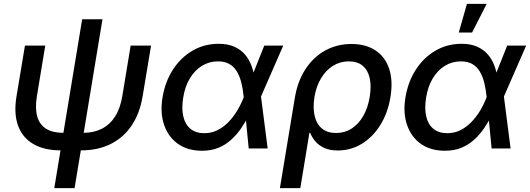

<svg xmlns="http://www.w3.org/2000/svg" viewBox="-20 -764 2728 988"><path d="M293 9.8Q208 9.8 151.9 -22.7Q95.7 -55.2 73 -117.4Q50.3 -179.7 64.9 -268.1L108.4 -529.3H212.9L169.9 -269.5Q159.7 -206.5 171.6 -164.6Q183.6 -122.6 217 -101.6Q250.5 -80.6 304.2 -80.6H409.2Q462.9 -80.6 504.2 -101.6Q545.4 -122.6 572.3 -164.6Q599.1 -206.5 609.4 -269.5L652.3 -529.3H757.3L713.9 -268.1Q699.2 -180.2 657.2 -117.9Q615.2 -55.7 549.6 -22.9Q483.9 9.8 397.9 9.8ZM259.3 204.1 402.8 -665H507.3L363.8 204.1Z M1019.5 11.7Q946.3 11.7 896.2 -23.4Q846.2 -58.6 824.7 -120.8Q803.2 -183.1 816.4 -263.2Q830.1 -344.7 870.4 -406.5Q910.6 -468.3 970.9 -503.4Q1031.2 -538.6 1105 -538.6Q1151.9 -538.6 1185.1 -523.9Q1218.3 -509.3 1240 -484.1Q1261.7 -459 1273.7 -427Q1285.6 -395 1290.5 -359.4H1322.8V-269L1357.4 0H1259.8L1233.9 -266.1Q1230.5 -303.2 1222.4 -336.4Q1214.4 -369.6 1199.7 -394.8Q1185.1 -419.9 1161.1 -434.1Q1137.2 -448.2 1101.6 -448.2Q1056.6 -448.2 1019.5 -425.5Q982.4 -402.8 957.3 -361.3Q932.1 -319.8 922.9 -262.7Q913.6 -207 923.1 -165.5Q932.6 -124 960 -101.3Q987.3 -78.6 1031.7 -78.6Q1067.4 -78.6 1097.9 -93.5Q1128.4 -108.4 1153.8 -134Q1179.2 -159.7 1199.5 -192.9Q1219.7 -226.1 1233.9 -263.2L1339.8 -529.3H1437.5L1321.3 -263.2L1291.5 -171.9H1260.7Q1243.2 -136.2 1220.7 -103.5Q1198.2 -70.8 1169.4 -44.7Q1140.6 -18.6 1103.8 -3.4Q1066.9 11.7 1019.5 11.7Z M1420.4 204.1 1497.1 -260.3Q1511.2 -345.7 1551.8 -408Q1592.3 -470.2 1653.1 -503.9Q1713.9 -537.6 1788.6 -537.6Q1862.3 -537.6 1912.1 -504.6Q1961.9 -471.7 1982.4 -410.6Q2002.9 -349.6 1989.3 -265.1Q1975.6 -182.1 1936.8 -120.1Q1897.9 -58.1 1841.6 -23.9Q1785.2 10.3 1718.3 10.3Q1676.8 10.3 1648.7 -2.7Q1620.6 -15.6 1603 -36.4Q1585.4 -57.1 1575.7 -81.1H1572.3L1525.4 204.1ZM1709 -79.6Q1754.4 -79.6 1790 -102.8Q1825.7 -126 1849.6 -168Q1873.5 -210 1882.3 -264.6Q1891.6 -319.8 1882.6 -361.1Q1873.5 -402.3 1846.7 -425.3Q1819.8 -448.2 1774.9 -448.2Q1730 -448.2 1693.4 -425.3Q1656.7 -402.3 1632.1 -361.3Q1607.4 -320.3 1598.1 -265.1Q1589.4 -209.5 1599.1 -167.5Q1608.9 -125.5 1637 -102.5Q1665 -79.6 1709 -79.6Z M2269.5 11.7Q2196.3 11.7 2146.2 -23.4Q2096.2 -58.6 2074.7 -120.8Q2053.2 -183.1 2066.4 -263.2Q2080.1 -344.7 2120.4 -406.5Q2160.6 -468.3 2220.9 -503.4Q2281.2 -538.6 2355 -538.6Q2401.9 -538.6 2435.1 -523.9Q2468.3 -509.3 2490 -484.1Q2511.7 -459 2523.7 -427Q2535.6 -395 2540.5 -359.4H2572.8V-269L2607.4 0H2509.8L2483.9 -266.1Q2480.5 -303.2 2472.4 -336.4Q2464.4 -369.6 2449.7 -394.8Q2435.1 -419.9 2411.1 -434.1Q2387.2 -448.2 2351.6 -448.2Q2306.6 -448.2 2269.5 -425.5Q2232.4 -402.8 2207.3 -361.3Q2182.1 -319.8 2172.9 -262.7Q2163.6 -207 2173.1 -165.5Q2182.6 -124 2210 -101.3Q2237.3 -78.6 2281.7 -78.6Q2317.4 -78.6 2347.9 -93.5Q2378.4 -108.4 2403.8 -134Q2429.2 -159.7 2449.5 -192.9Q2469.7 -226.1 2483.9 -263.2L2589.8 -529.3H2687.5L2571.3 -263.2L2541.5 -171.9H2510.7Q2493.2 -136.2 2470.7 -103.5Q2448.2 -70.8 2419.4 -44.7Q2390.6 -18.6 2353.8 -3.4Q2316.9 11.7 2269.5 11.7ZM2340.8 -596.7 2382.8 -744.1H2484.4L2409.2 -596.7Z"/></svg>

Font: Inter 24pt Medium
Style: Italic
Weight: 500
Italic angle: -9.3988°
Designer: Rasmus Andersson
Foundry: rsms
Version: Version 4.001;git-66647c0bb